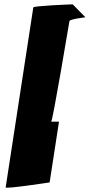

<svg xmlns="http://www.w3.org/2000/svg" viewBox="-20 -745 413 882"><path d="M6 116C5 124 208 93 208 93L251 -186H215C222 -186 297 -638 299 -648C301 -658 380 -666 372 -666L314 -725C303 -725 134 -718 133 -711Z"/></svg>

Font: Ampere
Style: UltCndIta
Weight: 400
Version: Version 1